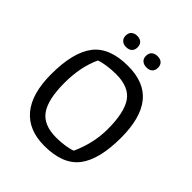

<svg xmlns="http://www.w3.org/2000/svg" viewBox="-215 -911 1051 1051"><g transform="rotate(45 310.5 -385.0)"><path d="M191 -734Q191 -755 203.5 -766.5Q216 -778 237 -778Q259 -778 271 -766.5Q283 -755 283 -734Q283 -714 271 -702.5Q259 -691 237 -691Q216 -691 203.5 -702.5Q191 -714 191 -734ZM348 -734Q348 -755 360.5 -766.5Q373 -778 395 -778Q417 -778 429 -766.5Q441 -755 441 -734Q441 -714 429 -702.5Q417 -691 395 -691Q373 -691 360.5 -702.5Q348 -714 348 -734ZM52 -296Q52 -465 113.5 -545.5Q175 -626 318 -626Q446 -626 507.5 -549.5Q569 -473 569 -321Q569 -152 507.5 -72Q446 8 303 8Q180 8 116 -69Q52 -146 52 -296ZM436 -88Q484 -194 484 -302Q484 -432 443.5 -490Q403 -548 304 -548Q269 -548 234 -543Q199 -538 180 -530Q137 -437 137 -315Q137 -186 178 -128Q219 -70 317 -70Q351 -70 384 -75Q417 -80 436 -88Z"/></g></svg>

Font: Athiti Medium
Style: Regular
Weight: 500
Designer: CadsonDemak Team
Foundry: CadsonDemak
Version: Version 1.032